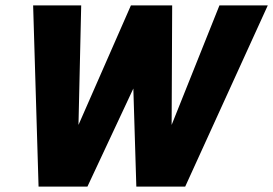

<svg xmlns="http://www.w3.org/2000/svg" viewBox="-20 -687 1006 707"><path d="M269 -227 462 -667H615H614L612 -227L788 -667H966L662 0H482L471 -361L302 0H122L102 -667H279Z"/></svg>

Font: Epunda Sans ExtraBold
Style: Italic
Weight: 800
Italic angle: -12.0243°
Designer: Simon Atzbach
Foundry: typofactur
Version: Version 2.204; ttfautohint (v1.8.4.7-5d5b)